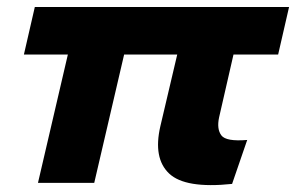

<svg xmlns="http://www.w3.org/2000/svg" viewBox="-20 -520 842 546"><path d="M88 0 173 -365H48L79 -500H802L771 -365H644L603 -186Q596 -153 609.5 -135Q623 -117 683 -122L640 3Q507 17 461 -26.5Q415 -70 436 -161L484 -365H333L248 0Z"/></svg>

Font: Prodigy Sans
Style: Bold Italic
Weight: 700
Italic angle: -13°
Designer: Wei Huang
Foundry: Wei Huang
Version: Version 1.003; ttfautohint (v1.8.3)